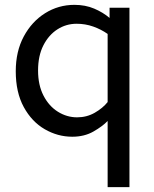

<svg xmlns="http://www.w3.org/2000/svg" viewBox="-20 -552 634 792"><path d="M424 220V-53Q403 -31 365.5 -9.5Q328 12 278 12Q218 12 164.5 -19Q111 -50 78 -110.5Q45 -171 45 -258Q45 -340 78 -401.5Q111 -463 166 -497.5Q221 -532 287 -532Q332 -532 368.5 -516.5Q405 -501 432 -478V-520H514V220ZM298 -68Q338 -68 371 -87Q404 -106 424 -131V-412Q397 -431 364.5 -442.5Q332 -454 296 -454Q253 -454 217 -431Q181 -408 159 -365Q137 -322 137 -261Q137 -201 159.5 -157.5Q182 -114 219 -91Q256 -68 298 -68Z"/></svg>

Font: ABeeZee
Style: Regular
Weight: 400
Designer: Anja Meiners
Foundry: Anja Meiners
Version: Version 1.003; ttfautohint (v1.8.3)